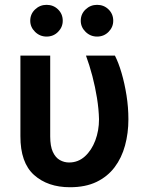

<svg xmlns="http://www.w3.org/2000/svg" viewBox="-20 -780 627 810"><path d="M66.1 -545.5H191.8V-204.5Q191.8 -163.4 202.9 -139.2Q214.1 -115.1 232.4 -104.8Q250.7 -94.5 271.3 -94.5Q309.7 -94.5 338.1 -120.2Q366.5 -146 382.1 -187.5Q397.7 -229 397.7 -277Q396.7 -319.6 389.2 -366.3Q381.7 -413 369.7 -459Q357.6 -505 342.7 -545.5H464.8Q480.1 -515.6 492.9 -471.9Q505.7 -428.3 513.7 -377.8Q521.7 -327.4 521.7 -277Q521.7 -218.4 507.5 -166.2Q493.3 -114 463.6 -74.6Q433.9 -35.2 387.3 -12.6Q340.6 9.9 275.2 9.9Q181.5 9.9 123.6 -41.9Q65.7 -93.8 66.1 -206ZM176.5 -625.7Q148.4 -625.7 128 -645.6Q107.6 -665.5 107.6 -692.5Q107.6 -720.9 128 -740.2Q148.4 -759.6 176.5 -759.6Q205.3 -759.6 225 -740.2Q244.7 -720.9 244.7 -692.5Q244.7 -665.5 225 -645.6Q205.3 -625.7 176.5 -625.7ZM389.6 -625.7Q361.5 -625.7 341.1 -645.6Q320.7 -665.5 320.7 -692.5Q320.7 -720.9 341.1 -740.2Q361.5 -759.6 389.6 -759.6Q418.3 -759.6 438 -740.2Q457.7 -720.9 457.7 -692.5Q457.7 -665.5 438 -645.6Q418.3 -625.7 389.6 -625.7Z"/></svg>

Font: InterMG SemiBold
Style: Regular
Weight: 600
Designer: Rasmus Andersson
Foundry: rsms
Version: Version 3.019;December 26, 2023;FontCreator 15.0.0.2955 64-b